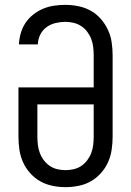

<svg xmlns="http://www.w3.org/2000/svg" viewBox="-20 -763 540 791"><path d="M250 8Q223 8 196 2.5Q169 -3 146 -16Q123 -29 104.5 -49.5Q86 -70 75 -94.5Q64 -119 60 -146Q56 -173 56 -200V-403H366V-535Q366 -552 364 -569Q362 -586 356 -602Q350 -618 339.5 -632Q329 -646 314.5 -655.5Q300 -665 283 -669Q266 -673 249 -673Q229 -673 208.5 -668Q188 -663 171.5 -651Q155 -639 145.5 -619.5Q136 -600 136 -580H58Q59 -603 65.5 -626Q72 -649 85 -668.5Q98 -688 117 -703Q136 -718 157.5 -727Q179 -736 202.5 -739.5Q226 -743 249 -743Q276 -743 303 -737.5Q330 -732 353.5 -719Q377 -706 395 -685.5Q413 -665 424.5 -640.5Q436 -616 440 -589Q444 -562 444 -535V-200Q444 -173 440 -146Q436 -119 425 -94.5Q414 -70 395.5 -49.5Q377 -29 354 -16Q331 -3 304 2.5Q277 8 250 8ZM250 -62Q267 -62 284 -66Q301 -70 315 -79.5Q329 -89 339.5 -103Q350 -117 356 -133Q362 -149 364 -166Q366 -183 366 -200V-333H134V-200Q134 -183 136 -166Q138 -149 144 -133Q150 -117 160.5 -103Q171 -89 185 -79.5Q199 -70 216 -66Q233 -62 250 -62Z"/></svg>

Font: Iosevka www.saffi
Style: Regular
Weight: 400
Monospace: yes
Designer: Belleve Invis
Foundry: Belleve Invis
Version: Version 22.0.2; ttfautohint (v1.8.3)